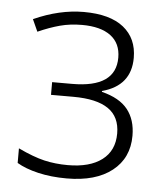

<svg xmlns="http://www.w3.org/2000/svg" viewBox="-45 -581 542 632"><g transform="rotate(5 226.0 -265.5)"><path d="M189 -301.8Q333 -301.8 333 -400.9Q333 -448.2 299.8 -473.1Q266.6 -498 205.1 -498Q166 -498 132.3 -489Q98.6 -480 60.1 -462.9L42 -502.9Q127 -541 207 -541Q293.9 -541 338.9 -504.9Q383.8 -468.8 383.8 -404.8Q383.8 -312.5 289.1 -287.1V-284.2Q348.1 -269.5 375 -235.6Q401.9 -201.7 401.9 -148.9Q401.9 -75.2 347.9 -32.7Q293.9 9.8 198.2 9.8Q146.5 9.8 103.8 -0.2Q61 -10.3 33.2 -26.9V-75.2Q83.5 -51.3 120.1 -42.7Q156.7 -34.2 198.2 -34.2Q270.5 -34.2 310.8 -64.7Q351.1 -95.2 351.1 -151.9Q351.1 -207 312.5 -233.4Q273.9 -259.8 196.8 -259.8H123V-301.8Z"/></g></svg>

Font: JBL Sans
Style: Light
Weight: 300
Version: Version 1.10